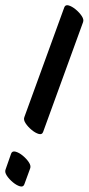

<svg xmlns="http://www.w3.org/2000/svg" viewBox="-44 -669 335 726"><path d="M48 -226 199 -641Q203 -652 215.5 -648.5Q228 -645 242 -633.5Q256 -622 265 -608.5Q274 -595 270 -585L119 -170Q115 -159 102.5 -162.5Q90 -166 76 -177.5Q62 -189 53 -202.5Q44 -216 48 -226ZM-23 -28 -2 -88Q2 -99 15 -95.5Q28 -92 42 -80.5Q56 -69 65 -55.5Q74 -42 70 -32L48 28Q44 39 31.5 35.5Q19 32 5 20.5Q-9 9 -18 -4.5Q-27 -18 -23 -28Z"/></svg>

Font: Story Script
Style: Regular
Weight: 400
Designer: Lana Roulhac, Ben Buysse
Version: Version 1.000; ttfautohint (v1.8.4.7-5d5b)